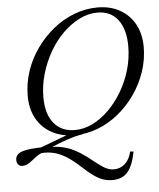

<svg xmlns="http://www.w3.org/2000/svg" viewBox="-85 -779 933 1128"><g transform="rotate(-5 381.0 -215.0)"><path d="M532 294Q504 294 478.5 285.5Q453 277 424.5 257Q396 237 359 203Q317 164 282.5 141.5Q248 119 216 109Q184 99 148 99Q139 99 132.5 99.5Q126 100 105 104L147 93Q127 100 112.5 108.5Q98 117 72 138Q55 152 41 158.5Q27 165 13 165Q-3 165 -12 154.5Q-21 144 -21 128Q-21 93 20 79.5Q61 66 157 66L99 78L316 -3L383 11Q367 12 342.5 18Q318 24 289.5 33.5Q261 43 231 55Q201 67 173 80L190 69Q251 69 305 91.5Q359 114 427 170Q472 206 496.5 219Q521 232 546 232Q585 232 612.5 206.5Q640 181 650 136L670 138Q654 221 622 257.5Q590 294 532 294ZM335 12Q258 12 200 -19.5Q142 -51 110.5 -108Q79 -165 79 -241Q79 -317 103 -388Q127 -459 170.5 -520Q214 -581 271 -627Q328 -673 395 -698.5Q462 -724 533 -724Q608 -724 664.5 -692Q721 -660 752 -603Q783 -546 783 -469Q783 -394 759 -323.5Q735 -253 692.5 -192Q650 -131 593.5 -85Q537 -39 471 -13.5Q405 12 335 12ZM338 -18Q392 -18 443.5 -43.5Q495 -69 540 -114Q585 -159 619.5 -217.5Q654 -276 673.5 -343.5Q693 -411 693 -481Q693 -582 650 -638Q607 -694 529 -694Q475 -694 423 -668Q371 -642 325 -597Q279 -552 244.5 -492Q210 -432 190 -364Q170 -296 170 -225Q170 -127 214.5 -72.5Q259 -18 338 -18Z"/></g></svg>

Font: Baskervville
Style: Italic
Weight: 400
Italic angle: -18°
Designer: ANRT
Foundry: ANRT
Version: Version 1.100